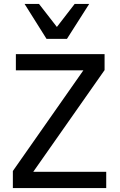

<svg xmlns="http://www.w3.org/2000/svg" viewBox="-20 -949 608 969"><path d="M44.9 0V-85.9L400.9 -594.2H60.1V-675.8H507.8V-595.2L147.9 -82H516.1V0ZM317.9 -752.9H214.8L104 -929.2H176.8L267.1 -813L356.9 -929.2H430.2Z"/></svg>

Font: Lorenzo Sans
Style: Regular
Weight: 400
Foundry: Intel Corporation
Version: Version 1.00; ttfautohint (v1.5)